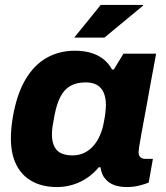

<svg xmlns="http://www.w3.org/2000/svg" viewBox="-20 -744 670 776"><path d="M210 12Q153 12 111 -10.5Q69 -33 46.5 -77Q24 -121 24 -185Q24 -205 26 -226.5Q28 -248 32 -272Q48 -363 82.5 -422Q117 -481 168 -510Q219 -539 283 -539Q317 -539 345.5 -531Q374 -523 396 -506.5Q418 -490 433 -463H440L479 -527H611L587 -398Q581 -362 574 -325Q567 -288 561 -255Q555 -222 550 -195Q545 -168 542.5 -151Q540 -134 540 -129Q540 -115 547.5 -108.5Q555 -102 567 -102H598L581 -6Q564 1 541 6.5Q518 12 493 12Q463 12 440.5 3.5Q418 -5 404 -23Q397 -31 392.5 -43Q388 -55 386 -68H379Q347 -29 303 -8.5Q259 12 210 12ZM274 -116Q299 -116 320 -126Q341 -136 357 -154Q373 -172 384 -197Q395 -222 400 -252Q404 -272 405.5 -284.5Q407 -297 407.5 -305.5Q408 -314 408 -320Q408 -348 399.5 -368.5Q391 -389 373 -400Q355 -411 326 -411Q289 -411 264 -396.5Q239 -382 224 -352.5Q209 -323 201 -281Q196 -255 193.5 -240Q191 -225 190.5 -215.5Q190 -206 190 -200Q190 -159 209.5 -137.5Q229 -116 274 -116ZM280 -592 387 -724H558V-721L402 -592Z"/></svg>

Font: Archivo SemiBold ExtraBold
Style: Italic
Weight: 800
Italic angle: -10°
Version: Version 2.001